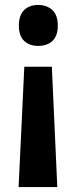

<svg xmlns="http://www.w3.org/2000/svg" viewBox="-20 -565 309 774"><path d="M213 -462Q213 -421 192 -400.5Q171 -380 134 -380Q98 -380 77 -400.5Q56 -421 56 -462Q56 -503 77 -524Q98 -545 134 -545Q169 -545 191 -524.5Q213 -504 213 -462ZM78 -296H189L211 189H55Z"/></svg>

Font: Noto Sans Gujarati Condensed
Style: Bold
Weight: 700
Width: 3
Designer: Jelle Bosma - Monotype Design Team, Universal Thirst
Foundry: Monotype Imaging Inc.
Version: Version 2.106; ttfautohint (v1.8.4.7-5d5b)